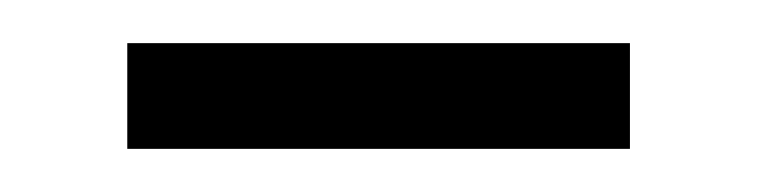

<svg xmlns="http://www.w3.org/2000/svg" viewBox="-20 -361 351 89"><path d="M39 -292V-341H272V-292Z"/></svg>

Font: Noto Sans Sinhala Condensed Light
Style: Regular
Weight: 300
Width: 3
Designer: Jelle Bosma - Monotype Design Team
Foundry: Monotype Imaging Inc.
Version: Version 2.006; ttfautohint (v1.8.4.7-5d5b)